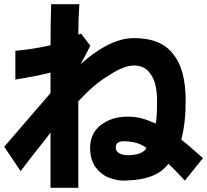

<svg xmlns="http://www.w3.org/2000/svg" viewBox="-30 -744 984 912"><path d="M848 114 824 88Q789 51 770 34Q740 73 692 92Q644 111 577 113Q572 114 560 114Q524 114 487.5 100Q451 86 425 51.5Q399 17 398 -41Q398 -111 449.5 -150.5Q501 -190 577 -190Q612 -190 642 -182Q672 -174 710 -157Q716 -187 716 -264Q716 -350 686 -391Q660 -433 606 -433Q557 -433 481 -382Q417 -344 342 -263V148H210V-114Q169 -60 149 -36Q131 -14 68 69L-10 -47L210 -302V-399Q136 -381 43 -366V-503Q121 -509 210 -529Q210 -640 213 -724H347Q342 -657 342 -580L355 -584L399 -527Q385 -498 353 -439Q398 -480 446 -510Q531 -563 606 -563Q737 -563 794 -485Q852 -414 852 -264Q852 -159 831 -81Q846 -70 894 -28L934 7ZM557 -73Q520 -73 520 -43Q520 -24 537 -15.5Q554 -7 577 -7Q646 -7 666 -41Q625 -73 557 -73Z"/></svg>

Font: BM Euljiro oraeorae
Style: Regular
Weight: 400
Designer: Bongjin Kim; Bomjun Kim; Myungsoo Han; Hyesun Chae; Mikyoung Jeong; Wujin Sim; Minjae Kang; Suwha Jang;
Foundry: Sandoll Inc.
Version: Version 1.000;hotconv 1.0.109;makeexe 2.5.65596